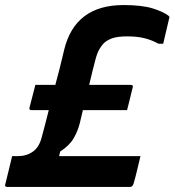

<svg xmlns="http://www.w3.org/2000/svg" viewBox="-40 -740 691 760"><path d="M100 -404H179Q188 -437 196 -468.5Q204 -500 210 -526L214 -543Q257 -720 449 -720Q521 -720 563.5 -707Q606 -694 628 -677Q632 -673 630 -669Q623 -641 618 -618Q613 -595 606 -567H587Q560 -582 531 -589Q502 -596 464 -596Q424 -596 403 -588Q382 -580 371 -569Q362 -560 353.5 -545.5Q345 -531 338 -505Q333 -487 326.5 -460.5Q320 -434 313 -404H477Q489 -404 485 -393Q478 -362 472 -340Q466 -318 463 -304H288Q282 -276 276 -253Q268 -221 251.5 -192.5Q235 -164 198 -140L194 -122H516Q509 -94 502.5 -65.5Q496 -37 488 -11Q484 0 474 0H-11Q-23 0 -19 -11Q-11 -44 -5.5 -66Q0 -88 8 -122H31Q65 -122 90.5 -140Q116 -158 126 -200Q132 -223 139 -249Q146 -275 153 -304H85Q74 -304 77 -315Q85 -346 91 -369Q97 -392 100 -404Z"/></svg>

Font: Recursive Sn Lnr St
Style: Bold Italic
Weight: 700
Italic angle: -15°
Version: Version 1.079;hotconv 1.0.112;makeotfexe 2.5.65598; ttfautoh